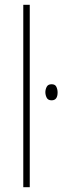

<svg xmlns="http://www.w3.org/2000/svg" viewBox="-20 -780 260 800"><path d="M104 -760H77V0H104ZM169 -396Q169 -384 174.5 -373Q180 -362 195 -362Q220 -362 220 -395Q220 -407 215 -418Q210 -429 195 -429Q180 -429 174.5 -418Q169 -407 169 -396Z"/></svg>

Font: Noto Sans Display SemiCondensed Thin
Style: Regular
Weight: 250
Width: 4
Designer: Monotype Design team
Foundry: Monotype Imaging Inc.
Version: 1.000